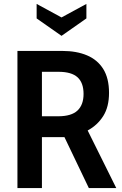

<svg xmlns="http://www.w3.org/2000/svg" viewBox="-20 -960 622 980"><path d="M69 0V-700H299Q370.5 -700 424 -677.5Q477.5 -655 507 -607.8Q536.5 -560.5 536.5 -486Q536.5 -414.5 507 -367.8Q477.5 -321 427.5 -294L573.5 0H433.5L309 -260Q307 -260 305.2 -260Q303.5 -260 301 -260H194V0ZM194 -366.5H276.5Q344.5 -366.5 375.5 -395.8Q406.5 -425 406.5 -480.5Q406.5 -537.5 375.8 -565.5Q345 -593.5 279 -593.5H194ZM167 -940V-866L294 -777L421 -866V-940L294 -871Z"/></svg>

Font: Cabin
Style: Bold
Weight: 700
Width: 4
Designer: Pablo Impallari
Foundry: Pablo Impallari. http://www.impallari.com Igino Marini. http://www.ikern.com
Version: Version 3.001